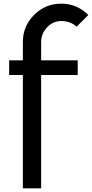

<svg xmlns="http://www.w3.org/2000/svg" viewBox="-20 -830 503 1050"><path d="M30 -420V-500H105V-600Q105 -687 166.5 -748.5Q228 -810 315 -810Q401 -810 463 -748L399 -684Q365 -715 315 -715Q270 -715 237.5 -680.5Q205 -646 205 -600V-500H405V-420H205V200H105V-420Z"/></svg>

Font: Laverick
Style: Regular
Weight: 400
Designer: Daniel Pimley
Foundry: Daniel Pimley
Version: Version 1.000;PS 001.001;hotconv 1.0.56